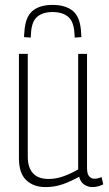

<svg xmlns="http://www.w3.org/2000/svg" viewBox="-20 -751 442 781"><path d="M165 10Q117 10 87 -18Q57 -46 57 -108V-532H93V-112Q93 -70 114 -46.5Q135 -23 178 -23Q208 -23 238.5 -34Q269 -45 298 -62V-532H334V-68Q334 -44 342.5 -34Q351 -24 364 -24Q379 -24 393 -31L400 -1Q378 10 356 10Q337 10 322 -0.5Q307 -11 302 -32Q270 -14 236.5 -2Q203 10 165 10ZM194 -731Q247 -731 277 -706Q307 -681 310 -617Q311 -609 311 -600L284 -598Q284 -602 283.5 -605.5Q283 -609 283 -612Q281 -662 258 -682Q235 -702 194 -702Q153 -702 130.5 -682Q108 -662 106 -613Q105 -605 105 -598L78 -600Q78 -604 78 -608.5Q78 -613 79 -618Q82 -680 111 -705.5Q140 -731 194 -731Z"/></svg>

Font: Georama SemiCondensed ExtraLight
Style: Regular
Weight: 200
Width: 4
Designer: Jean-Baptiste Levee
Foundry: Production Type
Version: Version 1.000